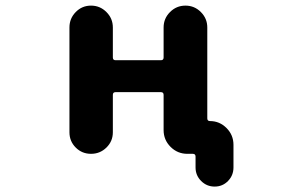

<svg xmlns="http://www.w3.org/2000/svg" viewBox="-20 -568 1040 687"><path d="M679.7 31.2V-7.8Q679.7 -17.6 669.9 -17.6H650.4Q615.2 -17.6 590.3 -42.5Q565.4 -67.4 565.4 -102.5V-228.5Q565.4 -238.3 555.7 -238.3H393.6Q383.8 -238.3 383.8 -228.5V-94.7Q383.8 -62.5 360.8 -40Q337.9 -17.6 305.7 -17.6Q273.4 -17.6 251 -40Q228.5 -62.5 228.5 -94.7V-469.7Q228.5 -502 251 -524.9Q273.4 -547.9 305.7 -547.9Q337.9 -547.9 360.8 -524.9Q383.8 -502 383.8 -469.7V-362.3Q383.8 -352.5 393.6 -352.5H555.7Q565.4 -352.5 565.4 -362.3V-469.7Q565.4 -502 588.4 -524.9Q611.3 -547.9 643.6 -547.9Q675.8 -547.9 698.7 -524.9Q721.7 -502 721.7 -469.7V-144.5Q721.7 -134.8 731.4 -134.8Q765.6 -134.8 790.5 -109.9Q815.4 -85 815.4 -49.8V31.2Q815.4 59.6 795.9 79.6Q776.4 99.6 748 99.6Q719.7 99.6 699.7 79.6Q679.7 59.6 679.7 31.2Z"/></svg>

Font: Rounded-X Mgen+ 2m bold
Style: Bold
Weight: 700
Designer: [Source Han Sans]
Ryoko NISHIZUKA  (kana & ideographs); Paul D. Hunt (Latin, Greek & Cyrillic); Wenlong ZHANG  (bopomofo
Version: Version 1.059.20150602